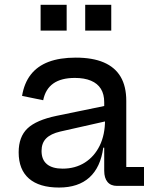

<svg xmlns="http://www.w3.org/2000/svg" viewBox="-20 -792 668 818"><path d="M478.5 0Q452 0 438 -16.8Q424 -33.5 424 -64.5V-200L432.5 -219L427.5 -281L424 -317V-356.5Q424 -390.5 409.8 -413.5Q395.5 -436.5 367.5 -448.2Q339.5 -460 299 -460Q240.5 -460 207 -436.2Q173.5 -412.5 164 -365L74 -383.5Q83 -438 111.2 -474.2Q139.5 -510.5 187.2 -528.5Q235 -546.5 302.5 -546.5Q374.5 -546.5 422.2 -526Q470 -505.5 494 -464.8Q518 -424 518 -362V-80.5H593.5V0ZM231.5 7Q147.5 7 103.5 -31.2Q59.5 -69.5 59.5 -143Q59.5 -209 97 -244.8Q134.5 -280.5 221 -298.5L451.5 -346V-280L236.5 -231.5Q196 -222 176.5 -202.2Q157 -182.5 157 -149Q157 -111.5 180 -92.5Q203 -73.5 247 -73.5Q300.5 -73.5 341.2 -99.2Q382 -125 404.8 -171.5Q427.5 -218 427.5 -281L452.5 -163H420Q408.5 -79 361 -36Q313.5 7 231.5 7ZM153 -771.5H264V-661.5H153ZM343 -771.5H454V-661.5H343Z"/></svg>

Font: Hepta Slab Medium
Style: Regular
Weight: 500
Designer: Michael LaGattuta
Foundry: Michael LaGattuta
Version: Version 1.102